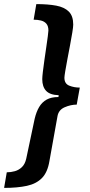

<svg xmlns="http://www.w3.org/2000/svg" viewBox="-54 -756 439 936"><path d="M123 -736Q180 -736 220 -728.5Q260 -721 281.5 -699.5Q303 -678 303 -636Q303 -625 298.5 -597.5Q294 -570 287.5 -535.5Q281 -501 274.5 -467Q268 -433 264 -408.5Q260 -384 260 -377Q260 -348 283.5 -338.5Q307 -329 335 -329L320 -246Q291 -246 261 -233Q231 -220 226 -188L187 29Q178 84 150.5 112Q123 140 77 150Q31 160 -34 160L-21 84Q-1 84 18.5 78.5Q38 73 53 58.5Q68 44 74 17L115 -177Q123 -211 137 -234.5Q151 -258 173.5 -270.5Q196 -283 231 -283L232 -292Q190 -293 171 -313Q152 -333 152 -370Q152 -381 155 -406.5Q158 -432 162.5 -463.5Q167 -495 171.5 -525.5Q176 -556 179 -578.5Q182 -601 182 -607Q182 -629 172 -640.5Q162 -652 145.5 -656Q129 -660 110 -660Z"/></svg>

Font: Archivo Condensed
Style: Bold Italic
Weight: 700
Width: 3
Italic angle: -10°
Designer: Hector Gatti
Foundry: Omnibus-Type
Version: Version 2.001